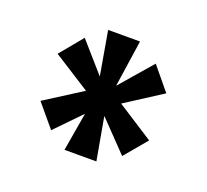

<svg xmlns="http://www.w3.org/2000/svg" viewBox="-70 -795 538 498"><g transform="rotate(20 199.0 -545.5)"><path d="M218 -498 297 -416 349 -478 248 -543 349 -608 297 -671 220 -582 239 -711H151L172 -590L101 -671L49 -608L151 -543L49 -478L101 -416L169 -486L151 -380H239Z"/></g></svg>

Font: Amita
Style: Regular
Weight: 400
Designer: Eduardo Rodriguez Tunni, Modular Infotech, Brian J. Bonislawsky
Foundry: Eduardo Rodriguez Tunni, Modular Infotech, Brian J. Bonislawsky
Version: Version 1.004